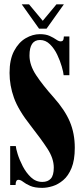

<svg xmlns="http://www.w3.org/2000/svg" viewBox="-20 -872 397 905"><path d="M179.5 13.5Q143.5 13.5 122.2 4Q101 -5.5 89 -15Q77 -24.5 67 -24.5Q53.5 -24.5 53.5 0H28V-183.5H54.5Q55 -173 63.2 -146Q71.5 -119 87.2 -88.5Q103 -58 126 -36.2Q149 -14.5 179.5 -14.5Q205.5 -14.5 219.5 -30Q233.5 -45.5 233.5 -82Q233.5 -125 203.8 -170.8Q174 -216.5 125 -279Q66.5 -353 45.8 -411Q25 -469 25 -528.5Q25 -591.5 46.5 -632Q68 -672.5 101 -691.8Q134 -711 168 -711Q196 -711 214.5 -702.5Q233 -694 245 -685.5Q257 -677 266.5 -677Q273.5 -677 277 -681.8Q280.5 -686.5 281 -700H307V-517.5H280Q279 -531 271.2 -558Q263.5 -585 249.8 -614Q236 -643 215.5 -663.2Q195 -683.5 168.5 -683.5Q119 -683.5 119 -610.5Q119 -565 150.2 -517.8Q181.5 -470.5 232.5 -413.5Q286 -353.5 309.2 -298.2Q332.5 -243 332.5 -175.5Q332.5 -117 317.2 -80Q302 -43 278 -22.8Q254 -2.5 227.8 5.5Q201.5 13.5 179.5 13.5ZM164 -737 82.5 -851.5H117L181.5 -774L246 -851.5H281L199.5 -737Z"/></svg>

Font: Imbue 50pt Black
Style: Regular
Weight: 900
Designer: Tyler Finck
Foundry: Etcetera Type Company
Version: Version 1.102; ttfautohint (v1.8.3)